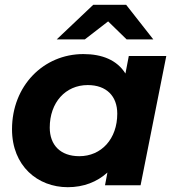

<svg xmlns="http://www.w3.org/2000/svg" viewBox="-20 -771 730 799"><path d="M430 -682 507 -607H618L505 -751H368L216 -607H333ZM516 -538 502 -465C467 -521 405 -546 327 -546C161 -546 30 -414 30 -233C30 -80 137 8 262 8C328 8 384 -14 427 -53L417 0H565L672 -538ZM310 -121C232 -121 187 -167 187 -240C187 -345 253 -417 345 -417C423 -417 468 -371 468 -298C468 -193 402 -121 310 -121Z"/></svg>

Font: AWKNG-Font
Style: Bold Italic
Weight: 700
Italic angle: -11.3°
Designer: Awakening Church
Foundry: Awakening Church
Version: Version 1.700;PS 001.700;hotconv 1.0.88;makeotf.lib2.5.64775